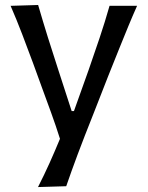

<svg xmlns="http://www.w3.org/2000/svg" viewBox="-20 -550 597 777"><path d="M133.8 207Q158.7 158.2 180.7 109.4Q202.6 60.5 222.7 11.7Q206.1 -41 186.5 -95Q167 -148.9 148.4 -199.2L113.8 -294.4Q92.8 -351.1 70.1 -410.6Q47.4 -470.2 22.9 -526.4L134.3 -529.8Q153.8 -462.9 173.8 -398.7Q193.8 -334.5 215.8 -267.6L270 -100.6H279.3L338.9 -267.6Q361.8 -333 383.3 -397.2Q404.8 -461.4 423.3 -526.4H534.7Q515.6 -483.4 499.3 -443.8Q482.9 -404.3 463.9 -356.9Q444.8 -309.6 418.5 -243.7L360.4 -95.2Q320.3 5.4 293.9 75.9Q267.6 146.5 248 203.6Z"/></svg>

Font: Pinar Medium
Style: Regular
Weight: 500
Designer: Amin Abedi
Version: Version 3.000